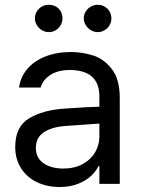

<svg xmlns="http://www.w3.org/2000/svg" viewBox="-20 -749 575 782"><path d="M306.6 -240.2 251 -236.3Q191.4 -232.4 158.7 -210.4Q126 -188.5 126 -146.5Q126 -119.1 140.1 -100.6Q154.3 -82 179.7 -72.3Q205.1 -62.5 237.3 -62.5Q283.2 -62.5 316.4 -80.6Q349.6 -98.6 367.2 -128.4Q384.8 -158.2 384.8 -192.4V-357.4Q384.8 -391.6 371.6 -415.5Q358.4 -439.5 331.5 -451.7Q304.7 -463.9 264.6 -463.9Q216.8 -463.9 186 -444.3Q155.3 -424.8 145.5 -392.6H57.6Q63.5 -435.5 91.3 -468.3Q119.1 -501 165 -519Q210.9 -537.1 268.6 -537.1Q314.5 -537.1 358.4 -523.4Q402.3 -509.8 435.1 -468.3Q467.8 -426.8 467.8 -349.6V0H384.8V-72.3H380.9Q371.1 -51.8 351.1 -32.7Q331.1 -13.7 298.3 -0.5Q265.6 12.7 222.7 12.7Q171.9 12.7 130.9 -6.8Q89.8 -26.4 65.9 -63.5Q42 -100.6 42 -150.4Q42 -233.4 98.6 -267.1Q155.3 -300.8 241.2 -306.6Q251 -307.6 335 -312.5L390.6 -314.5L391.6 -246.1Q382.8 -246.1 306.6 -240.2ZM122.1 -673.8Q122.1 -689.5 129.9 -702.1Q137.7 -714.8 150.4 -722.2Q163.1 -729.5 177.7 -729.5Q194.3 -729.5 207 -722.7Q219.7 -715.8 227.1 -703.1Q234.4 -690.4 234.4 -673.8Q234.4 -659.2 227.1 -646.5Q219.7 -633.8 207 -626Q194.3 -618.2 177.7 -618.2Q164.1 -618.2 150.9 -626Q137.7 -633.8 129.9 -647Q122.1 -660.2 122.1 -673.8ZM321.3 -673.8Q321.3 -689.5 329.1 -702.1Q336.9 -714.8 350.1 -722.2Q363.3 -729.5 377.9 -729.5Q393.6 -729.5 406.2 -722.2Q418.9 -714.8 426.3 -702.1Q433.6 -689.5 433.6 -673.8Q433.6 -659.2 426.3 -646.5Q418.9 -633.8 406.2 -626Q393.6 -618.2 377.9 -618.2Q363.3 -618.2 350.1 -626Q336.9 -633.8 329.1 -647Q321.3 -660.2 321.3 -673.8Z"/></svg>

Font: Pretendard GOV Variable
Style: Regular
Weight: 400
Designer: Base glyphs from Inter by Rasmus Andersson; Hangul glyphs from Noto Sans CJK(Source Han Sans) by Jang Soo-young and Kang
Foundry: Kil Hyung-jin
Version: Version 1.307;Glyphs 3.2 (3192)